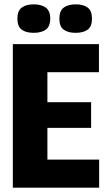

<svg xmlns="http://www.w3.org/2000/svg" viewBox="-20 -863 499 883"><path d="M39 0V-660H198V0ZM153 0V-129H436V0ZM153 -275V-393H399V-275ZM153 -531V-660H435V-531ZM328 -712Q293 -712 273 -726.5Q253 -741 253 -777Q253 -813 273 -828Q293 -843 328 -843Q364 -843 383.5 -828Q403 -813 403 -777Q403 -741 383 -726.5Q363 -712 328 -712ZM135 -712Q100 -712 80 -726.5Q60 -741 60 -778Q60 -813 80 -828Q100 -843 135 -843Q170 -843 190.5 -828Q211 -813 211 -778Q211 -741 190.5 -726.5Q170 -712 135 -712Z"/></svg>

Font: Bricolage Grotesque 72pt SemiCondensed ExtraBold
Style: Regular
Weight: 800
Width: 4
Designer: Mathieu Triay
Foundry: Atelier Triay
Version: Version 1.001;gftools[0.9.33.dev8+g029e19f]